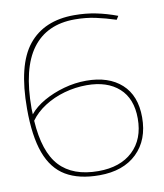

<svg xmlns="http://www.w3.org/2000/svg" viewBox="-81 -777 727 853"><g transform="rotate(-10 282.0 -350.0)"><path d="M299 10Q207 10 148 -25Q89 -60 61 -136.5Q33 -213 33 -336Q33 -534 104 -622Q175 -710 311 -710Q363 -710 409.5 -700.5Q456 -691 504 -673L494 -657Q448 -672 404 -681.5Q360 -691 310 -691Q184 -691 118.5 -603Q53 -515 53 -334Q53 -320 54 -308Q79 -339 120.5 -362.5Q162 -386 212 -400Q262 -414 313 -414Q414 -414 472 -361.5Q530 -309 530 -211Q530 -109 468.5 -49.5Q407 10 299 10ZM312 -394Q260 -394 210.5 -380Q161 -366 120.5 -340Q80 -314 55 -279Q64 -137 123.5 -73Q183 -9 298 -9Q397 -9 453.5 -62.5Q510 -116 510 -209Q510 -299 457 -346.5Q404 -394 312 -394Z"/></g></svg>

Font: Georama Thin
Style: Regular
Weight: 100
Designer: Jean-Baptiste Levee
Foundry: Production Type
Version: Version 1.000